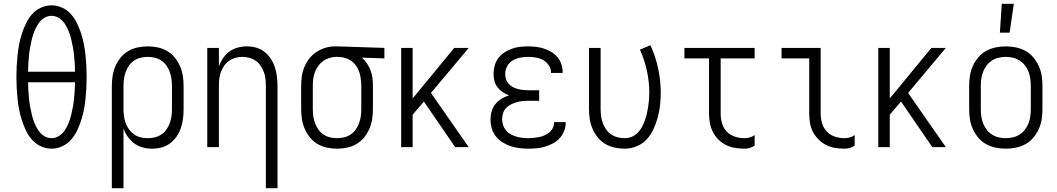

<svg xmlns="http://www.w3.org/2000/svg" viewBox="-20 -771 5540 1006"><path d="M250 8Q221 8 194 -4.5Q167 -17 148 -38.5Q129 -60 116.5 -86Q104 -112 95 -139.5Q86 -167 80.5 -195.5Q75 -224 72 -252.5Q69 -281 67.5 -310Q66 -339 66 -368Q66 -396 67.5 -425Q69 -454 72 -482.5Q75 -511 80.5 -539.5Q86 -568 95 -595.5Q104 -623 116.5 -649Q129 -675 148 -696.5Q167 -718 194 -730.5Q221 -743 250 -743Q279 -743 306 -730.5Q333 -718 352 -696.5Q371 -675 383.5 -649Q396 -623 405 -595.5Q414 -568 419.5 -539.5Q425 -511 428 -482.5Q431 -454 432.5 -425Q434 -396 434 -368Q434 -339 432.5 -310Q431 -281 428 -252.5Q425 -224 419.5 -195.5Q414 -167 405 -139.5Q396 -112 383.5 -86Q371 -60 352 -38.5Q333 -17 306 -4.5Q279 8 250 8ZM373 -395Q373 -417 371.5 -438.5Q370 -460 368 -481Q366 -502 362 -523.5Q358 -545 353 -566Q348 -587 340 -607Q332 -627 320.5 -645Q309 -663 290.5 -675.5Q272 -688 250 -688Q228 -688 209.5 -675.5Q191 -663 179.5 -645Q168 -627 160 -607Q152 -587 147 -566Q142 -545 138 -523.5Q134 -502 132 -481Q130 -460 128.5 -438.5Q127 -417 127 -395ZM250 -47Q272 -47 290.5 -59.5Q309 -72 320.5 -90Q332 -108 340 -128Q348 -148 353 -169Q358 -190 362 -211.5Q366 -233 368 -254Q370 -275 371.5 -296.5Q373 -318 373 -340H127Q127 -318 128.5 -296.5Q130 -275 132 -254Q134 -233 138 -211.5Q142 -190 147 -169Q152 -148 160 -128Q168 -108 179.5 -90Q191 -72 209.5 -59.5Q228 -47 250 -47Z M566 215V-320Q566 -347 570 -373Q574 -399 584.5 -423.5Q595 -448 612 -469Q629 -490 652 -503.5Q675 -517 701 -522.5Q727 -528 754 -528Q781 -528 807 -522.5Q833 -517 856 -503.5Q879 -490 896 -469Q913 -448 923.5 -423.5Q934 -399 938 -373Q942 -347 942 -320V-200Q942 -175 939 -150Q936 -125 928 -101Q920 -77 905.5 -56Q891 -35 871 -20Q851 -5 826.5 1.5Q802 8 777 8Q752 8 727.5 1.5Q703 -5 683.5 -19.5Q664 -34 649.5 -54.5Q635 -75 627 -98V215ZM754 -47Q773 -47 791.5 -51.5Q810 -56 825.5 -66.5Q841 -77 852 -92.5Q863 -108 869.5 -126Q876 -144 878.5 -162.5Q881 -181 881 -200V-320Q881 -339 878.5 -357.5Q876 -376 869.5 -394Q863 -412 852 -427.5Q841 -443 825.5 -453.5Q810 -464 791.5 -468.5Q773 -473 754 -473Q735 -473 716.5 -468.5Q698 -464 682.5 -453.5Q667 -443 656 -427.5Q645 -412 638.5 -394Q632 -376 629.5 -357.5Q627 -339 627 -320V-200Q627 -181 629.5 -162.5Q632 -144 638.5 -126Q645 -108 656 -93Q667 -78 682.5 -67Q698 -56 716.5 -51.5Q735 -47 754 -47Z M1373 215V-320Q1373 -339 1371 -357.5Q1369 -376 1362.5 -393.5Q1356 -411 1345.5 -426.5Q1335 -442 1320 -452.5Q1305 -463 1287 -468Q1269 -473 1250 -473Q1231 -473 1213 -468Q1195 -463 1180 -452.5Q1165 -442 1154.5 -426.5Q1144 -411 1137.5 -393.5Q1131 -376 1129 -357.5Q1127 -339 1127 -320V0H1066V-520H1127V-423Q1135 -446 1148.5 -466Q1162 -486 1181.5 -500.5Q1201 -515 1225 -521.5Q1249 -528 1273 -528Q1298 -528 1322 -521.5Q1346 -515 1365.5 -499.5Q1385 -484 1399 -463Q1413 -442 1420.5 -418Q1428 -394 1431 -369.5Q1434 -345 1434 -320V215Z M1746 8Q1719 8 1693 2.5Q1667 -3 1644 -16.5Q1621 -30 1604 -51Q1587 -72 1576.5 -96.5Q1566 -121 1562 -147Q1558 -173 1558 -200V-320Q1558 -346 1561.5 -371.5Q1565 -397 1575 -420.5Q1585 -444 1601 -464.5Q1617 -485 1638.5 -499Q1660 -513 1684.5 -520.5Q1709 -528 1735 -528H1750L1994 -520V-465L1876 -469Q1892 -455 1903.5 -437.5Q1915 -420 1922 -401Q1929 -382 1931.5 -361.5Q1934 -341 1934 -320V-200Q1934 -173 1930 -147Q1926 -121 1915.5 -96.5Q1905 -72 1888 -51Q1871 -30 1848 -16.5Q1825 -3 1799 2.5Q1773 8 1746 8ZM1746 -47Q1765 -47 1783.5 -51.5Q1802 -56 1817.5 -66.5Q1833 -77 1844 -92.5Q1855 -108 1861.5 -126Q1868 -144 1870.5 -162.5Q1873 -181 1873 -200V-320Q1873 -346 1868 -372.5Q1863 -399 1849 -421.5Q1835 -444 1811.5 -457.5Q1788 -471 1761 -472L1750 -473H1741Q1723 -473 1705 -467Q1687 -461 1672.5 -450.5Q1658 -440 1647 -424.5Q1636 -409 1629.5 -392Q1623 -375 1621 -356.5Q1619 -338 1619 -320V-200Q1619 -181 1621.5 -162.5Q1624 -144 1630.5 -126Q1637 -108 1648 -92.5Q1659 -77 1674.5 -66.5Q1690 -56 1708.5 -51.5Q1727 -47 1746 -47Z M2436 0H2365L2201 -239L2142 -170V0H2082V-520H2142V-255L2360 -520H2436L2238 -284Z M2747 8Q2724 8 2700.5 5Q2677 2 2654.5 -5.5Q2632 -13 2612 -26Q2592 -39 2577.5 -57.5Q2563 -76 2556.5 -99Q2550 -122 2550 -146Q2550 -167 2556 -188Q2562 -209 2575.5 -225.5Q2589 -242 2607.5 -253.5Q2626 -265 2647 -271Q2629 -278 2613.5 -288.5Q2598 -299 2586.5 -314Q2575 -329 2570.5 -347.5Q2566 -366 2566 -384Q2566 -406 2572 -427.5Q2578 -449 2591 -466.5Q2604 -484 2622.5 -496Q2641 -508 2661.5 -515.5Q2682 -523 2703.5 -525.5Q2725 -528 2747 -528Q2768 -528 2789 -525.5Q2810 -523 2830 -516.5Q2850 -510 2868.5 -499Q2887 -488 2900.5 -472Q2914 -456 2921 -435.5Q2928 -415 2928 -394V-389H2867V-392Q2867 -412 2855 -429.5Q2843 -447 2825.5 -456.5Q2808 -466 2787.5 -469.5Q2767 -473 2747 -473Q2726 -473 2705 -469Q2684 -465 2666 -454Q2648 -443 2637.5 -424Q2627 -405 2627 -383Q2627 -369 2631.5 -355.5Q2636 -342 2645.5 -331.5Q2655 -321 2667.5 -314.5Q2680 -308 2694 -304.5Q2708 -301 2722 -299.5Q2736 -298 2750 -298H2805V-243H2750Q2734 -243 2718 -241.5Q2702 -240 2687 -235.5Q2672 -231 2657.5 -224Q2643 -217 2632 -205.5Q2621 -194 2616 -178.5Q2611 -163 2611 -147Q2611 -131 2616 -115.5Q2621 -100 2631 -88Q2641 -76 2655 -68Q2669 -60 2684.5 -55.5Q2700 -51 2715.5 -49Q2731 -47 2747 -47Q2762 -47 2776.5 -48.5Q2791 -50 2805.5 -53Q2820 -56 2833.5 -62Q2847 -68 2858.5 -77.5Q2870 -87 2876.5 -100.5Q2883 -114 2883 -129V-131H2944V-128Q2944 -105 2935.5 -84Q2927 -63 2912 -46.5Q2897 -30 2877 -19.5Q2857 -9 2835.5 -2.5Q2814 4 2791.5 6Q2769 8 2747 8Z M3254 8Q3227 8 3201 2.5Q3175 -3 3152 -16.5Q3129 -30 3112 -51Q3095 -72 3084.5 -96.5Q3074 -121 3070 -147Q3066 -173 3066 -200V-520H3127V-200Q3127 -181 3129.5 -162.5Q3132 -144 3138.5 -126Q3145 -108 3156 -92.5Q3167 -77 3182.5 -66.5Q3198 -56 3216.5 -51.5Q3235 -47 3254 -47Q3273 -47 3290.5 -54.5Q3308 -62 3321 -75Q3334 -88 3343 -104.5Q3352 -121 3358.5 -138.5Q3365 -156 3369 -174Q3373 -192 3376 -210.5Q3379 -229 3380.5 -247.5Q3382 -266 3382 -285Q3382 -343 3369.5 -400.5Q3357 -458 3333 -511L3388 -534Q3415 -475 3428.5 -412Q3442 -349 3442 -285Q3442 -252 3438.5 -220Q3435 -188 3426.5 -156.5Q3418 -125 3404.5 -95.5Q3391 -66 3369.5 -42Q3348 -18 3317 -5Q3286 8 3254 8Z M3881 8Q3856 8 3831.5 4Q3807 0 3784.5 -11Q3762 -22 3744 -40Q3726 -58 3715 -80Q3704 -102 3699.5 -126.5Q3695 -151 3695 -176V-465H3566V-520H3934V-465H3756V-176Q3756 -150 3763 -125Q3770 -100 3788 -81.5Q3806 -63 3830.5 -55Q3855 -47 3881 -47Q3895 -47 3908.5 -51Q3922 -55 3934 -63V-8Q3922 0 3908.5 4Q3895 8 3881 8Z M4405 8Q4380 8 4355.5 4Q4331 0 4309 -11Q4287 -22 4269 -40Q4251 -58 4239.5 -80Q4228 -102 4224 -126.5Q4220 -151 4220 -176V-465H4075V-520H4280V-176Q4280 -150 4287.5 -125Q4295 -100 4312.5 -81.5Q4330 -63 4355 -55Q4380 -47 4405 -47Q4419 -47 4433 -51Q4447 -55 4458 -63V-8Q4447 0 4433 4Q4419 8 4405 8Z M4936 0H4865L4701 -239L4642 -170V0H4582V-520H4642V-255L4860 -520H4936L4738 -284Z M5250 8Q5223 8 5196.5 2.5Q5170 -3 5146.5 -16Q5123 -29 5105.5 -50Q5088 -71 5077 -95.5Q5066 -120 5062 -146.5Q5058 -173 5058 -200V-320Q5058 -347 5062 -373.5Q5066 -400 5077 -424.5Q5088 -449 5105.5 -470Q5123 -491 5146.5 -504Q5170 -517 5196.5 -522.5Q5223 -528 5250 -528Q5277 -528 5303.5 -522.5Q5330 -517 5353.5 -504Q5377 -491 5394.5 -470Q5412 -449 5423 -424.5Q5434 -400 5438 -373.5Q5442 -347 5442 -320V-200Q5442 -173 5438 -146.5Q5434 -120 5423 -95.5Q5412 -71 5394.5 -50Q5377 -29 5353.5 -16Q5330 -3 5303.5 2.5Q5277 8 5250 8ZM5250 -47Q5269 -47 5288 -51.5Q5307 -56 5323 -66.5Q5339 -77 5350.5 -92Q5362 -107 5369 -125Q5376 -143 5378.5 -162Q5381 -181 5381 -200V-320Q5381 -339 5378.5 -358Q5376 -377 5369 -395Q5362 -413 5350.5 -428Q5339 -443 5323 -453.5Q5307 -464 5288 -468.5Q5269 -473 5250 -473Q5231 -473 5212 -468.5Q5193 -464 5177 -453.5Q5161 -443 5149.5 -428Q5138 -413 5131 -395Q5124 -377 5121.5 -358Q5119 -339 5119 -320V-200Q5119 -181 5121.5 -162Q5124 -143 5131 -125Q5138 -107 5149.5 -92Q5161 -77 5177 -66.5Q5193 -56 5212 -51.5Q5231 -47 5250 -47ZM5219 -600 5229 -751H5292L5270 -600Z"/></svg>

Font: Iosevka Fixed Light
Style: Regular
Weight: 300
Monospace: yes
Designer: Belleve Invis
Foundry: Belleve Invis
Version: Version 32.3.0